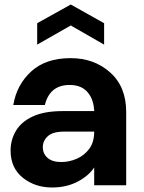

<svg xmlns="http://www.w3.org/2000/svg" viewBox="-20 -822 639 852"><path d="M442 -624 294 -709 145 -624V-719L294 -802L442 -719ZM211 10Q135 10 81 -33.5Q27 -77 27 -154Q27 -202 51 -242Q75 -282 126 -305.5Q177 -329 257 -329H398Q396 -381 368.5 -413Q341 -445 289 -445Q201 -445 179 -356H39Q54 -446 118.5 -505Q183 -564 293 -564Q398 -564 469 -500.5Q540 -437 540 -325V0H398V-79Q374 -42 324.5 -16Q275 10 211 10ZM252 -103Q287 -103 320.5 -117.5Q354 -132 376 -161.5Q398 -191 398 -238H265Q214 -238 192 -217.5Q170 -197 170 -169Q170 -140 191 -121.5Q212 -103 252 -103Z"/></svg>

Font: Ulagadi Sans SemiBold
Style: Regular
Weight: 600
Designer: Ninad Kale (Devanagari), Jonny Pinhorn (Latin)
Foundry: Indian Type Foundry
Version: Version 3.01;March 29, 2020;FontCreator 12.0.0.2522 64-bit; 